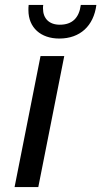

<svg xmlns="http://www.w3.org/2000/svg" viewBox="-20 -757 410 777"><path d="M220 -601C304 -601 359 -652 370 -737H307C300 -684 272 -657 222 -657C179 -657 154 -682 154 -723C154 -728 154 -732 155 -737H96C95 -730 95 -723 95 -716C95 -645 145 -601 220 -601ZM39 0H135L240 -530H144Z"/></svg>

Font: AWKNG-Font Medium
Style: Italic
Weight: 500
Italic angle: -11.3°
Designer: Awakening Church
Foundry: Awakening Church
Version: Version 1.700;PS 001.700;hotconv 1.0.88;makeotf.lib2.5.64775